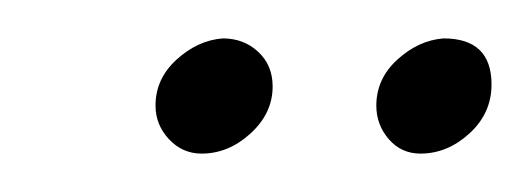

<svg xmlns="http://www.w3.org/2000/svg" viewBox="-20 -476 276 100"><path d="M85 -396Q75 -396 68 -403.5Q61 -411 61 -421Q61 -435 72 -445Q83 -455 96 -456Q107 -456 114.5 -449Q122 -442 122 -431Q122 -417 110.5 -406.5Q99 -396 85 -396ZM199 -396Q189 -396 182.5 -403.5Q176 -411 176 -421Q176 -435 187 -445Q198 -455 211 -456Q236 -456 236 -432Q236 -417 224.5 -406.5Q213 -396 199 -396Z"/></svg>

Font: MonteCarlo
Style: Regular
Weight: 400
Designer: Robert E. Leuschke
Foundry: Robert E. Leuschke
Version: Version 1.010; ttfautohint (v1.8.3)